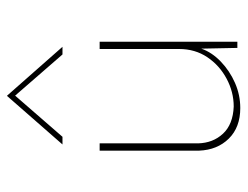

<svg xmlns="http://www.w3.org/2000/svg" viewBox="-96 -576 680 527"><g transform="rotate(-90 243.5 -312.0)"><path d="M211 8Q158 8 127 -23.5Q96 -55 94 -105V-378H114V-108Q115 -67 140.5 -39.5Q166 -12 215 -10Q255 -10 291.5 -29.5Q328 -49 350.5 -82.5Q373 -116 373 -160V-378H393V0H376L374 -99Q364 -70 338.5 -45.5Q313 -21 280 -6.5Q247 8 211 8ZM358 -480 245 -610 132 -480H111L244 -632H245L379 -480Z"/></g></svg>

Font: Synthetic Thin
Style: Regular
Weight: 100
Designer: Santiago Orozco
Foundry: Typemade
Version: Version 2.000; ttfautohint (v1.8.4.7-5d5b)